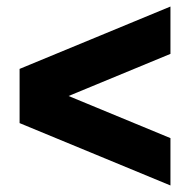

<svg xmlns="http://www.w3.org/2000/svg" viewBox="-20 -587 582 588"><path d="M502 -19V-164L190 -293L502 -422V-567L40 -376V-210Z"/></svg>

Font: Geist ExtBd
Style: Regular
Weight: 400
Designer: Basement.studio, Andrés Briganti, Mateo Zaragoza
Foundry: Basement.studio, Vercel, Andrés Briganti, Guido Ferreyra, Mateo Zaragoza
Version: Version 1.401